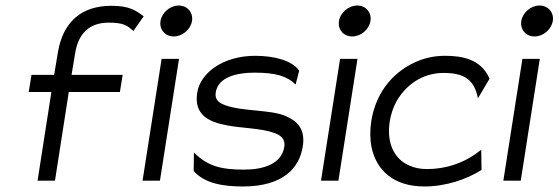

<svg xmlns="http://www.w3.org/2000/svg" viewBox="-20 -664 2022 695"><path d="M166 -331 116 -10H179L229 -331H414L424 -393H239L252 -471C263 -541 302 -582 373 -582C430 -582 440 -571 463 -552L500 -605C472 -626 449 -643 383 -643C275 -643 209 -585 190 -477L176 -393H94L84 -331Z M609 -532C640 -532 670 -557 675 -588C680 -619 658 -644 627 -644C596 -644 566 -619 561 -588C556 -557 578 -532 609 -532ZM559 -10 628 -451H565L496 -10Z M803 -210C854 -200 926 -200 972 -183C993 -176 1014 -163 1009 -132C999 -71 935 -50 863 -50C779 -50 731 -63 682 -112L681 -45C721 0 787 11 859 11C1006 11 1064 -57 1076 -134C1086 -197 1056 -226 1014 -244C958 -268 858 -260 796 -283C776 -290 756 -301 761 -330C770 -385 837 -401 901 -401C977 -401 1019 -389 1050 -358L1063 -408C1037 -446 970 -462 904 -462C786 -462 705 -399 694 -329C681 -249 735 -222 803 -210Z M1255 -532C1286 -532 1316 -557 1321 -588C1326 -619 1304 -644 1273 -644C1242 -644 1212 -619 1207 -588C1202 -557 1224 -532 1255 -532ZM1205 -10 1274 -451H1211L1142 -10Z M1325 -131C1342 -48 1405 11 1516 11C1594 11 1670 -15 1723 -49L1722 -122L1702 -107C1655 -74 1595 -52 1526 -52C1502 -52 1481 -56 1461 -65C1408 -88 1378 -145 1391 -226C1395 -250 1403 -274 1414 -295C1447 -354 1506 -400 1586 -400C1657 -400 1697 -378 1710 -308L1752 -379C1722 -450 1653 -462 1591 -462C1557 -462 1525 -456 1495 -444C1412 -411 1342 -338 1324 -226C1319 -192 1319 -160 1325 -131Z M1915 -532C1946 -532 1976 -557 1981 -588C1986 -619 1964 -644 1933 -644C1902 -644 1872 -619 1867 -588C1862 -557 1884 -532 1915 -532ZM1865 -10 1934 -451H1871L1802 -10Z"/></svg>

Font: Charger Pro
Style: LitObl
Weight: 300
Designer: Jasper
Foundry: Cannot Into Space Fonts
Version: Version 1.09